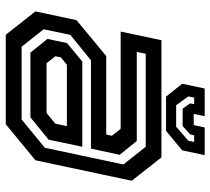

<svg xmlns="http://www.w3.org/2000/svg" viewBox="-52 -678 730 666"><g transform="rotate(90 313.0 -345.0)"><path d="M100.5 0 19.5 -103 50 -245.5 174.5 -348.5H446.5L451 -368L427 -398.5H89.5L119.5 -540H526L607 -437L536 -103L411 0ZM162.5 -85.5 115 -144.5 129.5 -212.5 193.5 -265.5H489L464.5 -148.5L387 -85.5ZM142 -55H394.5L492.5 -135.5L550.5 -408L489 -485.5H166.5L160 -454.5H469L517 -395L495.5 -295.5H189L101 -224L81.5 -131.5ZM199.5 -141.5H372L409 -172L417.5 -212H204.5L179 -191L175 -172ZM315 -556 270.5 -612 287 -690H383L375 -652H414L422 -690H518L501.5 -612L434 -556ZM345 -591H419.5L468 -633L472.5 -653.5H449.5L446 -639.5L417 -613.5H357L338.5 -639.5L341.5 -653.5H318.5L314.5 -633Z"/></g></svg>

Font: Tourney SemiBold
Style: Italic
Weight: 600
Italic angle: -12°
Version: Version 1.015